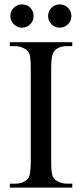

<svg xmlns="http://www.w3.org/2000/svg" viewBox="-20 -854 373 874"><path d="M252 -834Q274 -834 289.5 -818.5Q305 -803 305 -781Q305 -759 289.5 -743.5Q274 -728 252 -728Q230 -728 214.5 -743.5Q199 -759 199 -781Q199 -803 214.5 -818.5Q230 -834 252 -834ZM80 -834Q103 -834 118 -818.5Q133 -803 133 -781Q133 -759 117.5 -743.5Q102 -728 81 -728Q59 -728 43 -743.5Q27 -759 27 -781Q27 -803 42.5 -818.5Q58 -834 80 -834ZM309 -18V0H25V-18H48Q89 -18 108 -42Q120 -58 120 -117V-545Q120 -595 113 -611Q108 -624 93 -632Q72 -644 48 -644H25V-662H309V-644H285Q244 -644 226 -620Q213 -604 213 -545V-117Q213 -67 220 -51Q225 -39 240 -30Q261 -18 285 -18Z"/></svg>

Font: New Athena Unicode
Style: Regular
Weight: 400
Designer: J. Rusten 1997; rev. by R. Hancock 2001, 2002, rev. by D. Mastronarde 2002-2021
Foundry: GreekKeys New Athena Unicode
Version: Version 5.008